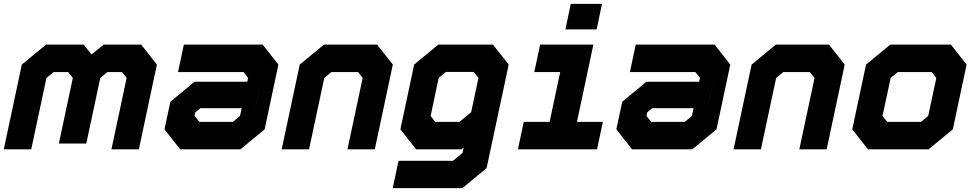

<svg xmlns="http://www.w3.org/2000/svg" viewBox="-22 -770 5024 990"><path d="M-2.5 0 90.5 -437 215.5 -540H409L450 -489L512.5 -540H706L787 -437L694 0H552.5L631 -368L607 -398.5H532L495 -368L423 -30H281.5L353.5 -368L329.5 -398.5H254.5L217.5 -368L139 0ZM82 -71H81.5L152 -401L235.5 -470H374L430.5 -398L367.5 -101H367L430 -398L518 -470H656.5L711 -401L640.5 -71H640L710.5 -401L656.5 -470H518L430.5 -398L374 -470H235.5L152.5 -401Z M907 0 826 -103 856.5 -245.5 981 -348.5H1253L1257.5 -368L1233.5 -398.5H896L926 -540H1332.5L1413.5 -437L1342.5 -103L1217.5 0ZM958.5 -69 907.5 -132 927.5 -225 991.5 -278H1310L1280 -137L1197 -69ZM958.5 -69H1197L1280 -137L1337 -403L1285.5 -467H973H1285.5L1337 -403L1310 -278H991.5L927.5 -225L907.5 -132ZM1006 -141.5H1178.5L1215.5 -172L1224 -212H1011L985.5 -191L981.5 -172Z M1430.5 0 1523.5 -437 1648.5 -540H1922.5L2003.5 -437L1910.5 0H1769.5L1848 -368L1824 -398.5H1687L1650 -368L1571.5 0ZM1517 -71H1516.5L1586 -396L1675.5 -470H1869L1926.5 -397L1857 -71H1856.5L1926 -397L1869 -470H1675.5L1586.5 -396Z M2003 200 2033 59H2314L2363 18.5L2369 -10L2357 0H2123.5L2042.5 -103L2113.5 -437L2238 -540H2519.5L2601 -437L2487 97L2362.5 200ZM2080.5 130H2335L2430 47L2524.5 -399L2471 -470H2257.5L2175 -402L2121 -148L2181 -71H2354L2475.5 -167L2430 47L2335 130H2080.5ZM2181 -71 2121 -148 2175 -402 2257.5 -470H2471L2524.5 -399L2475.5 -167L2354 -71ZM2222.5 -141.5H2347L2407.5 -191.5L2445 -368.5L2420.5 -399H2277L2240 -368.5L2198.5 -172Z M2893.5 -618.5 2921 -750H3082L3054.5 -618.5ZM2986.5 -676H2986L2991 -700H2991.5ZM2648.5 0 2678.5 -141.5H2812L2866.5 -398.5H2733L2763 -540H3037.5L2953 -141.5H3086.5L3056.5 0ZM2726.5 -71H3009H2865L2949.5 -469.5H2811H2949.5L2865 -71H2726.5Z M3237 0 3156 -103 3186.5 -245.5 3311 -348.5H3583L3587.5 -368L3563.5 -398.5H3226L3256 -540H3662.5L3743.5 -437L3672.5 -103L3547.5 0ZM3288.5 -69 3237.5 -132 3257.5 -225 3321.5 -278H3640L3610 -137L3527 -69ZM3288.5 -69H3527L3610 -137L3667 -403L3615.5 -467H3303H3615.5L3667 -403L3640 -278H3321.5L3257.5 -225L3237.5 -132ZM3336 -141.5H3508.5L3545.5 -172L3554 -212H3341L3315.5 -191L3311.5 -172Z M3760.5 0 3853.5 -437 3978.5 -540H4252.5L4333.5 -437L4240.5 0H4099.5L4178 -368L4154 -398.5H4017L3980 -368L3901.5 0ZM3847 -71H3846.5L3916 -396L4005.5 -470H4199L4256.5 -397L4187 -71H4186.5L4256 -397L4199 -470H4005.5L3916.5 -396Z M4453.5 0 4372.5 -103 4443.5 -437 4568.5 -540H4881L4962 -437L4891 -103L4766 0ZM4508.5 -71H4747L4827.5 -141L4883.5 -403L4832 -470H4589.5L4509 -403L4453 -141ZM4508.5 -71 4453 -141 4509 -403 4589.5 -470H4832L4883.5 -403L4827.5 -141L4747 -71ZM4552.5 -141.5H4727L4764 -172L4806 -368L4782 -398.5H4607.5L4570.5 -368L4528.5 -172Z"/></svg>

Font: Tourney Thin Black
Style: Italic
Weight: 900
Italic angle: -12°
Version: Version 1.015